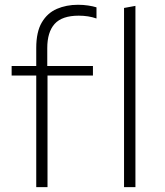

<svg xmlns="http://www.w3.org/2000/svg" viewBox="-20 -764 672 784"><path d="M128 0V-455.5H27.5V-494.5H128V-568Q128 -634 150.8 -672.5Q173.5 -711 212.2 -727.8Q251 -744.5 298.5 -744.5Q320 -744.5 340 -741.5Q360 -738.5 374 -734V-688.5Q341.5 -700 301.5 -700Q233.5 -700 203.2 -666.5Q173 -633 173 -567.5V-494.5H359.5V-455.5H174V0ZM486.5 0V-731.5L533 -740V0Z"/></svg>

Font: Commissioner ExtraLight
Style: Regular
Weight: 200
Designer: Kostas Bartsokas
Foundry: Kostas Bartsokas
Version: Version 1.000; ttfautohint (v1.8.3)